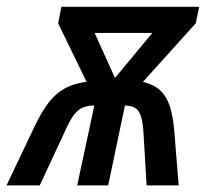

<svg xmlns="http://www.w3.org/2000/svg" viewBox="-71 -561 626 581"><path d="M-51.3 0 36.1 -183.6Q55.2 -223.1 75.7 -250Q96.2 -276.9 123.5 -292.5Q150.9 -308.1 190.9 -313.5L105 -490.2L114.7 -540.5H531.7L521.5 -490.7L361.3 -313Q396.5 -305.2 415.8 -285.6Q435.1 -266.1 443.8 -236.6Q452.6 -207 456.1 -168L469.7 0H372.6L362.8 -166Q360.4 -195.8 354.5 -211.9Q348.6 -228 337.4 -234.6Q326.2 -241.2 307.1 -241.7L256.3 0H162.6L214.4 -241.7Q193.8 -241.7 179.4 -235.4Q165 -229 154.1 -215.1Q143.1 -201.2 132.3 -178.2L49.3 0ZM276.9 -325.2 390.1 -461.4H215.3Z"/></svg>

Font: Open Sans SemiCondensed SemiBold
Style: Italic
Weight: 600
Width: 4
Italic angle: -12°
Designer: Monotype Design Team
Foundry: Monotype Imaging Inc.
Version: Version 3.000